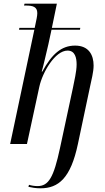

<svg xmlns="http://www.w3.org/2000/svg" viewBox="-20 -780 568 1040"><path d="M199 240C297 240 363 185 402 0L468 -312C475 -346 487 -390 487 -425C487 -482 461 -533 387 -533C312 -533 261 -487 209 -392H206C214 -419 229 -485 242 -540L259 -619H413L415 -629H261L288 -760H113L110 -750H120C158 -750 182 -743 182 -709C182 -694 178 -676 168 -629H85L83 -619H166L35 0H126L193 -310C210 -388 278 -506 346 -506C387 -506 395 -466 395 -431C395 -392 382 -341 375 -304L305 22C271 180 244 228 183 228C168 228 148 225 137 221L134 232C151 236 174 240 199 240Z"/></svg>

Font: Noto Serif Display SemiCondensed
Style: Italic
Weight: 400
Width: 4
Italic angle: -12°
Designer: Monotype Design Team
Foundry: Monotype Imaging Inc.
Version: Version 2.009